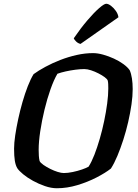

<svg xmlns="http://www.w3.org/2000/svg" viewBox="-20 -1003 736 1023"><path d="M283 0Q253 0 219.5 -11.5Q186 -23 156 -39.5Q126 -56 103.5 -74.5Q81 -93 72 -107Q63 -122 59 -146.5Q55 -171 55 -211Q55 -241 61 -281.5Q67 -322 77 -368.5Q87 -415 100 -460Q113 -505 128 -543.5Q143 -582 159 -608Q185 -627 222 -647Q259 -667 301.5 -683.5Q344 -700 388.5 -710Q433 -720 476 -720Q500 -720 529 -712Q558 -704 586.5 -691Q615 -678 637.5 -661.5Q660 -645 671 -629Q679 -611 683 -585Q687 -559 687 -528Q687 -491 680.5 -446Q674 -401 663 -353Q652 -305 637 -258.5Q622 -212 605.5 -172.5Q589 -133 571 -105Q542 -82 494.5 -57.5Q447 -33 392 -16.5Q337 0 283 0ZM320 -81Q341 -81 367.5 -86.5Q394 -92 417 -100Q440 -108 452 -115Q468 -140 483 -178.5Q498 -217 511.5 -263.5Q525 -310 535 -358Q545 -406 551 -451Q557 -496 557 -532Q557 -544 556.5 -555Q556 -566 554 -574Q551 -582 537.5 -592Q524 -602 504.5 -612Q485 -622 465 -628.5Q445 -635 429 -635Q408 -635 381.5 -631.5Q355 -628 330 -622.5Q305 -617 286 -610Q267 -578 249 -527Q231 -476 217 -418Q203 -360 194.5 -304Q186 -248 186 -205Q186 -188 187 -172.5Q188 -157 191 -145Q196 -135 212 -124Q228 -113 248 -103Q268 -93 287.5 -87Q307 -81 320 -81ZM409 -769Q396 -772 386 -781.5Q376 -791 373 -799Q410 -853 445.5 -894.5Q481 -936 508 -959.5Q535 -983 546 -983Q557 -983 571.5 -972Q586 -961 597.5 -944.5Q609 -928 611 -911Z"/></svg>

Font: Texturina Medium 12pt
Style: Bold Italic
Weight: 700
Italic angle: -11°
Version: Version 1.002